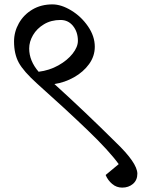

<svg xmlns="http://www.w3.org/2000/svg" viewBox="-20 -711 671 875"><path d="M412 -498Q412 -455 386 -419Q360 -383 317.5 -359Q275 -335 228 -328Q366 -203 508 -62Q605 31 606 80Q606 110 586 127Q566 144 537 144Q511 144 491.5 127.5Q472 111 462 88V86L521 37Q477 -24 378 -119Q279 -214 149 -330Q87 -386 65.5 -425.5Q44 -465 44 -522Q44 -566 66 -605Q88 -644 127.5 -667.5Q167 -691 219 -691Q259 -691 304.5 -663.5Q350 -636 381 -591Q412 -546 412 -498ZM113 -490Q113 -434 156 -384Q205 -390 246 -413Q287 -436 311 -466.5Q335 -497 335 -525Q335 -565 313 -592.5Q291 -620 256 -620Q213 -620 180.5 -600.5Q148 -581 130.5 -551Q113 -521 113 -490Z"/></svg>

Font: Grenzecho Serif
Style: Serif-Regular
Weight: 400
Designer: Dan Reynolds
Foundry: Dan Reynolds
Version: Version 1.001; ttfautohint (v1.1) -l 5 -r 5 -G 72 -x 0 -D la